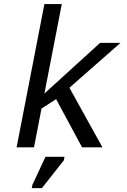

<svg xmlns="http://www.w3.org/2000/svg" viewBox="-20 -745 640 971"><path d="M395 0 263.7 -243.7 189.9 -195.8 151.9 0H64L204.6 -724.6H292.5L204.6 -272L486.3 -528.3H589.4L331.1 -301.3L498 0ZM140.6 206.5 143.6 190.4 210 47.9H306.2L302.7 65.9L191.9 206.5Z"/></svg>

Font: Cousine
Style: Italic
Weight: 400
Italic angle: -12°
Monospace: yes
Designer: Steve Matteson
Foundry: Monotype Imaging Inc.
Version: Version 1.21